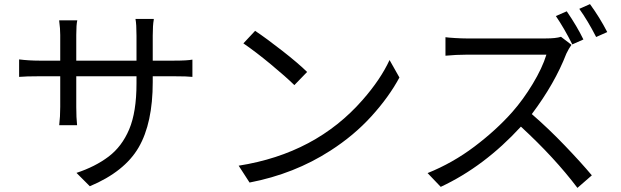

<svg xmlns="http://www.w3.org/2000/svg" viewBox="-20 -869 3020 934"><path d="M417 37 352 -28Q443 -58 508 -107Q573 -156 608.5 -240Q644 -324 644 -463V-498H351V-349Q351 -296 355 -260H268Q273 -301 273 -349V-498H172Q106 -498 73 -495V-580Q121 -574 172 -574H273V-699Q273 -730 268 -767V-770H356Q351 -750 351 -699V-574H644V-696Q644 -752 639 -777H728V-773Q723 -747 723 -696V-574H825Q891 -574 916 -579V-495Q891 -498 825 -498H723V-470Q723 -270 654.5 -152Q586 -34 417 37Z M1412 -455Q1370 -496 1297 -556.5Q1224 -617 1164 -658L1221 -719Q1275 -683 1352.5 -622.5Q1430 -562 1474 -519ZM1194 19 1141 -63Q1516 -122 1744 -383Q1831 -482 1875 -577L1923 -492Q1872 -397 1786.5 -303Q1701 -209 1587 -136Q1412 -23 1194 19Z M2764 -653Q2725 -731 2684 -791L2737 -814Q2787 -741 2818 -677ZM2789 45Q2678 -102 2514 -253Q2336 -59 2124 40L2060 -27Q2182 -76 2288 -156Q2394 -236 2472 -324Q2525 -384 2571.5 -461Q2618 -538 2638 -603H2248Q2200 -603 2147 -598V-688Q2160 -686 2193 -684Q2226 -682 2248 -682H2634Q2684 -682 2709 -690L2760 -651Q2747 -633 2735 -608Q2679 -463 2567 -314Q2648 -244 2728 -160.5Q2808 -77 2859 -16ZM2880 -689Q2839 -769 2798 -826L2850 -849Q2898 -783 2934 -713Z"/></svg>

Font: Source Han Sans & Saira Hybrid
Style: Regular
Weight: 400
Designer: Ryoko NISHIZUKA 西塚涼子 (kana & ideographs); Paul D. Hunt (Latin, Greek & Cyrillic); Wenlong ZHANG 张文龙 (bopomofo); Sandoll 
Foundry: Adobe Systems Incorporated
Version: Version 1.00;August 2, 2021;FontCreator 13.0.0.2675 64-bit